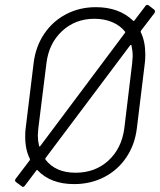

<svg xmlns="http://www.w3.org/2000/svg" viewBox="-20 -737 647 777"><path d="M605 -684 550 -612Q549 -609 550 -606Q568 -569 568 -517Q568 -493 566 -481L534 -219Q526 -152 491.5 -100.5Q457 -49 402 -20.5Q347 8 280 8Q185 8 132 -48Q129 -51 127 -47L81 14Q74 23 68 17L45 0Q38 -5 43 -13L100 -88Q102 -92 101 -94Q82 -131 82 -184Q82 -207 84 -219L116 -481Q124 -548 158.5 -599.5Q193 -651 247.5 -679.5Q302 -708 368 -708Q462 -708 519 -653Q520 -650 524 -654L568 -712Q570 -716 574 -717Q578 -718 582 -715L604 -698Q610 -692 605 -684ZM133 -189Q133 -169 138 -147Q139 -142 143 -146L485 -603Q488 -606 486 -609Q466 -634 434 -647.5Q402 -661 362 -661Q285 -661 231.5 -611.5Q178 -562 168 -482L135 -217Q133 -197 133 -189ZM517 -510Q517 -531 512 -553Q512 -557 507 -554L164 -97Q163 -94 164 -91Q205 -38 286 -38Q365 -38 418.5 -87Q472 -136 483 -217L515 -482Q517 -502 517 -510Z"/></svg>

Font: Barlow Light
Style: Italic
Weight: 300
Italic angle: -7°
Designer: Jeremy Tribby
Foundry: Tribby Type
Version: Version 1.408